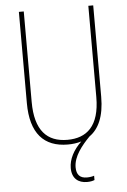

<svg xmlns="http://www.w3.org/2000/svg" viewBox="-61 -758 676 1019"><g transform="rotate(-5 277.0 -248.5)"><path d="M307 134C307 76 352 21 395 -23C444 -57 475 -122 475 -227V-714H449V-228C449 -72 379 -15 277 -15C169 -15 105 -79 105 -232V-714H79V-228C79 -66 150 10 277 10C302 10 326 7 349 0C306 41 281 89 281 136C281 192 315 217 361 217C378 217 392 214 401 210V187C394 190 378 193 362 193C325 193 307 173 307 134Z"/></g></svg>

Font: Noto Sans Gurmukhi Condensed Thin
Style: Regular
Weight: 100
Width: 3
Designer: Jelle Bosma - Monotype Design Team
Foundry: Monotype Imaging Inc.
Version: Version 2.004